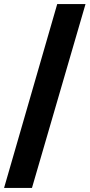

<svg xmlns="http://www.w3.org/2000/svg" viewBox="-38 -833 440 943"><path d="M382 -813 119 90H-18L243 -813Z"/></svg>

Font: Bitter Black
Style: Regular
Weight: 900
Designer: Sol Matas, and Bitter project Authors
Foundry: Sol Matas
Version: Version 2.001